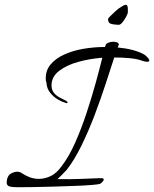

<svg xmlns="http://www.w3.org/2000/svg" viewBox="-20 -776 646 805"><path d="M52 9Q31 9 19.5 5.5Q8 2 8 -11Q8 -16 9 -21.5Q10 -27 13 -34Q18 -45 30 -50.5Q42 -56 52 -56Q62 -56 70 -51Q84 -41 103 -33.5Q122 -26 143 -26Q167 -26 192 -37.5Q217 -49 239 -80Q269 -119 295 -177.5Q321 -236 342.5 -301Q364 -366 381 -427.5Q398 -489 409 -534Q357 -530 308 -516.5Q259 -503 227.5 -478.5Q196 -454 196 -418Q196 -398 207 -385.5Q218 -373 232.5 -366Q247 -359 256 -354Q263 -350 263 -347Q263 -341 254 -345Q242 -348 223.5 -358.5Q205 -369 190.5 -387Q176 -405 175 -428Q175 -430 173.5 -434Q172 -438 172 -441Q170 -479 191.5 -505Q213 -531 249.5 -547.5Q286 -564 330.5 -571.5Q375 -579 420 -579L424 -589Q426 -594 435.5 -597.5Q445 -601 455 -601Q465 -601 471.5 -598Q478 -595 478 -590Q478 -585 473 -577Q506 -574 533.5 -567Q561 -560 580 -550Q587 -547 596.5 -537.5Q606 -528 606 -522Q606 -517 598 -517Q594 -517 588 -518Q582 -519 574 -522Q555 -529 524.5 -532Q494 -535 459 -535Q444 -489 423.5 -426Q403 -363 377.5 -295.5Q352 -228 322 -166.5Q292 -105 259 -63Q249 -53 239.5 -43Q230 -33 221 -25Q276 -24 321.5 -26Q367 -28 398 -29H404Q415 -29 415 -24Q415 -19 409 -13Q403 -7 399 -5Q394 -3 364.5 -0.5Q335 2 291.5 3.5Q248 5 201 6.5Q154 8 114 8.5Q74 9 52 9ZM478 -672Q465 -672 449 -675Q433 -678 433 -696Q433 -699 442.5 -708.5Q452 -718 463 -728Q474 -738 477 -740Q500 -756 507 -756Q516 -756 516 -739V-725Q516 -719 509 -706Q502 -693 493.5 -682.5Q485 -672 478 -672Z"/></svg>

Font: Allura
Style: Regular
Weight: 400
Designer: Robert E. Leuschke
Foundry: Robert E. Leuschke
Version: Version 1.110